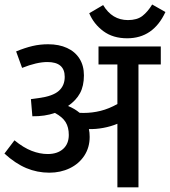

<svg xmlns="http://www.w3.org/2000/svg" viewBox="-22 -829 752 849"><path d="M689 -543.9H590.3V-0.5H497.1V-281.7Q467.8 -269.5 434.3 -263.4Q400.9 -257.3 371.1 -258.3Q374.5 -243.2 374.5 -223.6Q374.5 -176.8 350.8 -140.6Q327.1 -104.5 286.4 -85Q245.6 -65.4 196.3 -65.4Q142.6 -65.4 94.2 -85.7Q45.9 -106 -2.4 -149.9L42 -208.5Q82 -175.8 118.2 -161.9Q154.3 -147.9 189 -147.9Q231.9 -147.9 257.1 -170.4Q282.2 -192.9 282.2 -232.4Q282.2 -266.1 268.1 -289.1Q253.9 -312 220.7 -329.6Q175.8 -314 121.1 -314.9L114.7 -390.6Q128.9 -392.1 150.4 -395.5Q211.4 -403.8 237.8 -427Q264.2 -450.2 264.2 -489.3Q264.2 -554.7 187.5 -554.7Q140.6 -554.7 75.7 -528.8L49.3 -601.6Q88.4 -617.7 121.6 -625.5Q154.8 -633.3 190.9 -633.3Q238.8 -633.3 274.4 -616.9Q310.1 -600.6 329.6 -569.6Q349.1 -538.6 349.1 -495.6Q349.1 -449.2 331.8 -417Q314.5 -384.8 278.8 -360.4Q308.1 -348.6 330.1 -330.1Q335.9 -329.6 347.2 -329.6Q386.2 -329.6 423.1 -338.9Q460 -348.1 497.1 -369.1V-543.9H413.6V-623.5H689ZM543.9 -740.2Q584 -740.2 607.7 -758.5Q631.3 -776.9 650.9 -809.1L709.5 -775.9Q655.8 -659.7 540.5 -659.7Q477.5 -659.7 435.1 -691.2Q392.6 -722.7 372.6 -770.5L434.1 -806.6Q473.6 -740.2 543.9 -740.2Z"/></svg>

Font: Varta SemiBold
Style: Regular
Weight: 600
Designer: Joana Correia, Viktoriya Grabowska, Eben Sorkin
Foundry: Sorkin Type
Version: Version 1.003; ttfautohint (v1.3) -l 8 -r 24 -G 200 -x 12 -H